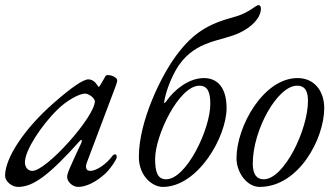

<svg xmlns="http://www.w3.org/2000/svg" viewBox="-26 -721 1313 755"><path d="M45 14C105 14 167 -32 289 -168C291 -170 293 -171 294 -171C297 -171 296 -163 291 -153C273 -116 241 -44 242 -44C242 -44 243 -45 244 -48C240 -40 238 -31 238 -25C238 -6 260 14 281 14C313 14 352 -5 390 -40C410 -60 433 -94 433 -103C433 -111 431 -114 426 -114C423 -114 419 -112 417 -109C392 -75 353 -49 329 -49C313 -49 308 -62 316 -83L428 -380C433 -394 435 -401 435 -405C435 -415 415 -426 397 -426C393 -426 389 -423 385 -416C386 -417 387 -418 387 -418C387 -418 382 -410 368 -386C366 -382 364 -380 362 -380C361 -380 368 -371 350 -395C343 -403 332 -409 322 -409C301 -409 256 -378 184 -315C71 -216 -6 -101 -6 -30C-6 -8 20 14 45 14ZM101 -49C84 -49 72 -63 72 -83C72 -129 135 -227 202 -292C236 -325 285 -353 309 -353C316 -353 326 -348 334 -342C341 -336 347 -328 347 -323C347 -262 157 -49 101 -49Z M614 14C753 14 865 -184 865 -296C865 -374 831 -414 776 -414C714 -414 657 -365 628 -323C624 -318 622 -316 621 -316C619 -316 619 -319 620 -323C625 -356 647 -420 677 -464C746 -564 845 -558 916 -592C963 -614 1000 -650 1000 -688C1000 -695 996 -701 991 -701C979 -701 954 -670 894 -654C792 -627 733 -591 668 -504C606 -421 520 -243 520 -104C520 -28 574 14 614 14ZM627 -16C593 -16 584 -46 584 -96C584 -189 678 -384 758 -384C792 -384 801 -356 801 -312C801 -213 707 -16 627 -16Z M995 14C1149 14 1249 -176 1249 -296C1249 -362 1211 -414 1144 -414C1010 -414 904 -224 904 -99C904 -41 946 14 995 14ZM1011 -16C984 -16 968 -34 968 -78C968 -210 1065 -384 1142 -384C1176 -384 1185 -359 1185 -324C1185 -211 1091 -16 1011 -16Z"/></svg>

Font: EB Garamond
Style: Italic
Weight: 400
Italic angle: -17.2°
Designer: Georg Duffner and Octavio Pardo
Foundry: Georg Duffner
Version: Version 1.000;PS 001.000;hotconv 1.0.88;makeotf.lib2.5.64775